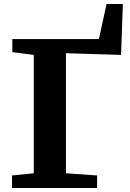

<svg xmlns="http://www.w3.org/2000/svg" viewBox="-20 -938 650 958"><path d="M40 0V-62.5L148.5 -73.5V-664L41.5 -678V-743H473.5L511.5 -918H593L584 -664L309 -672.5V-73.5L464.5 -62.5V0Z"/></svg>

Font: Merriweather 20pt ExtraBold
Style: Regular
Weight: 800
Version: Version 2.100